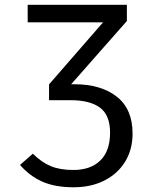

<svg xmlns="http://www.w3.org/2000/svg" viewBox="-20 -560 655 797"><path d="M183.6 -209.7 407.7 -467.2H94.9V-540H506.7V-472.8L275.4 -210.3H287.7Q399.5 -210.3 464.9 -158.7Q530.3 -107.2 530.3 -5.6Q530.3 61.5 499 111.8Q467.7 162.1 412.6 189.7Q357.4 217.4 286.2 217.4Q208.7 217.4 155.9 194.1Q103.1 170.8 63.1 124.6L116.4 77.9Q151.8 113.3 190.3 129.5Q228.7 145.6 284.6 145.6Q355.9 145.6 396.4 106.2Q436.9 66.7 436.9 -9.2Q436.9 -82.1 395.1 -113.1Q353.3 -144.1 272.8 -144.1H183.6Z"/></svg>

Font: FiraCode Nerd Font
Style: Regular
Weight: 400
Designer: Carrois Corporate, Edenspiekermann AG, Nikita Prokopov
Foundry: Carrois Corporate, Edenspiekermann AG, Nikita Prokopov
Version: Version 6.002;Nerd Fonts 2.1.0